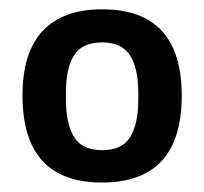

<svg xmlns="http://www.w3.org/2000/svg" viewBox="-20 -718 433 408"><path d="M196.8 -330.1Q27.8 -330.1 27.8 -515.1Q27.8 -606.9 71 -652.6Q114.3 -698.2 196.8 -698.2Q366.2 -698.2 366.2 -515.1Q366.2 -330.1 196.8 -330.1ZM196.8 -398.9Q239.7 -398.9 256.8 -427Q273.9 -455.1 273.9 -506.8V-520Q273.9 -572.8 256.3 -600.3Q238.8 -627.9 196.8 -627.9Q154.8 -627.9 137.5 -600.6Q120.1 -573.2 120.1 -521V-506.8Q120.1 -455.6 137.2 -427.2Q154.3 -398.9 196.8 -398.9Z"/></svg>

Font: Archivo
Style: Bold
Weight: 700
Designer: Hector Gatti
Foundry: Omnibus-Type
Version: Version 2.001